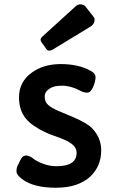

<svg xmlns="http://www.w3.org/2000/svg" viewBox="-20 -861 540 893"><path d="M242.7 -87.9Q336.4 -87.9 336.4 -150.9Q336.4 -185.5 283.2 -209.5Q260.7 -219.7 234.1 -228.5Q207.5 -237.3 183.1 -249.5Q158.7 -261.7 137.5 -276.1Q116.2 -290.5 100.6 -309.1Q68.4 -348.1 68.4 -408.2Q68.4 -481.4 129.4 -524.4Q183.6 -563 262.7 -563Q347.7 -563 404.8 -529.8Q424.3 -518.1 424.3 -502.9Q424.3 -481.4 412.8 -455.8Q401.4 -430.2 386 -430.2Q370.6 -430.2 358.2 -436.5Q345.7 -442.9 335.7 -447.5Q325.7 -452.1 314.5 -455.1Q290 -462.4 269.3 -462.4Q248.5 -462.4 235.8 -459.5Q223.1 -456.5 212.9 -450.2Q188 -435.1 188 -413.1Q188 -391.1 198 -379.4Q208 -367.7 225.6 -357.9Q243.2 -348.1 267.6 -338.4L320.3 -316.4Q384.3 -288.6 406.7 -266.1Q450.7 -221.2 450.7 -162.1Q450.7 -87.9 399.9 -40Q343.8 12.2 240.2 12.2Q135.3 12.2 82.5 -28.3Q56.6 -47.9 56.6 -63.5Q56.6 -79.1 62.3 -91.6Q67.9 -104 76.9 -120.8Q85.9 -137.7 101.3 -137.7Q116.7 -137.7 134 -123.8Q151.4 -109.9 181.6 -98.9Q211.9 -87.9 242.7 -87.9ZM223.6 -629.4Q217.3 -625.5 209 -625.5Q200.7 -625.5 196.3 -632.3L172.4 -665.5Q168.9 -670.4 168.9 -677Q168.9 -683.6 178.7 -692.4L329.6 -829.6Q341.8 -840.8 352.5 -840.8Q369.6 -840.8 377.9 -830.1L414.6 -783.7Q420.4 -776.4 419.9 -768.6Q419.4 -748.5 400.9 -737.3Z"/></svg>

Font: Capriola
Style: Regular
Weight: 400
Designer: Viktoriya Grabowska
Foundry: Viktoriya Grabowska
Version: Version 1.007